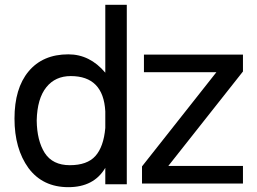

<svg xmlns="http://www.w3.org/2000/svg" viewBox="-20 -760 1065 795"><path d="M576 -534V-461H876L568 -71V0H986V-73H677L986 -464V-534ZM263 15Q369 15 416 -65V3H505V-740H416V-459Q352 -535 263 -535Q157 -535 98 -464Q40 -394 40 -269Q40 -144 98 -64Q157 15 263 15ZM416 -299V-230Q409 -152 375 -114Q341 -76 269 -76Q198 -76 165 -127Q133 -178 132 -261Q134 -352 172 -399Q209 -445 273 -445Q408 -445 416 -299Z"/></svg>

Font: Sawarabi Gothic
Style: Regular
Weight: 400
Designer: mshio (mshio@users.sourceforge.jp)
Version: Version 20141215